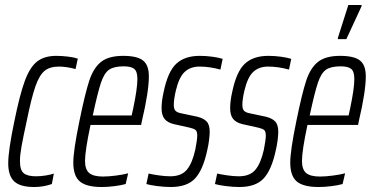

<svg xmlns="http://www.w3.org/2000/svg" viewBox="-20 -742 1492 770"><path d="M13 -87Q13 -138 37 -253Q59 -362 79.5 -417.5Q100 -473 129 -495.5Q158 -518 206 -518Q228 -518 252.5 -515Q277 -512 292 -507L283 -465Q247 -475 216 -475Q180 -475 159 -458Q138 -441 122 -395.5Q106 -350 87 -256Q73 -192 66.5 -156Q60 -120 60 -96Q60 -60 75 -47.5Q90 -35 124 -35Q142 -35 162 -38Q182 -41 196 -46L188 -4Q154 8 117 8Q61 8 37 -14.5Q13 -37 13 -87Z M274 -90Q274 -137 298 -254Q321 -367 338 -418.5Q355 -470 385.5 -494Q416 -518 474 -518Q530 -518 553.5 -499.5Q577 -481 577 -436Q577 -375 549 -256L546 -241H343Q321 -137 321 -97Q321 -62 338 -48Q355 -34 393 -34Q416 -34 446 -38Q476 -42 494 -47L484 -4Q467 1 439.5 4.5Q412 8 388 8Q327 8 300.5 -14Q274 -36 274 -90ZM508 -279 514 -306Q531 -387 531 -425Q531 -456 518 -466Q505 -476 476 -476Q437 -476 417.5 -462.5Q398 -449 385 -410.5Q372 -372 352 -279Z M567 -4 576 -46Q588 -43 614.5 -39Q641 -35 663 -35Q707 -35 729 -61Q751 -87 763 -141Q771 -181 771 -198Q771 -215 764.5 -220.5Q758 -226 741 -230L678 -244Q652 -250 640 -265Q628 -280 628 -308Q628 -337 636 -372Q653 -455 687 -486.5Q721 -518 781 -518Q807 -518 832 -514.5Q857 -511 873 -506L864 -463Q820 -475 780 -475Q744 -475 721 -454Q698 -433 685 -378Q677 -343 677 -322Q677 -305 683.5 -298Q690 -291 705 -288L771 -274Q796 -268 808.5 -255Q821 -242 821 -213Q821 -201 818.5 -180.5Q816 -160 811 -139Q794 -60 762 -26Q730 8 665 8Q638 8 608.5 4Q579 0 567 -4Z M842 -4 851 -46Q863 -43 889.5 -39Q916 -35 938 -35Q982 -35 1004 -61Q1026 -87 1038 -141Q1046 -181 1046 -198Q1046 -215 1039.5 -220.5Q1033 -226 1016 -230L953 -244Q927 -250 915 -265Q903 -280 903 -308Q903 -337 911 -372Q928 -455 962 -486.5Q996 -518 1056 -518Q1082 -518 1107 -514.5Q1132 -511 1148 -506L1139 -463Q1095 -475 1055 -475Q1019 -475 996 -454Q973 -433 960 -378Q952 -343 952 -322Q952 -305 958.5 -298Q965 -291 980 -288L1046 -274Q1071 -268 1083.5 -255Q1096 -242 1096 -213Q1096 -201 1093.5 -180.5Q1091 -160 1086 -139Q1069 -60 1037 -26Q1005 8 940 8Q913 8 883.5 4Q854 0 842 -4Z M1144 -90Q1144 -137 1168 -254Q1191 -367 1208 -418.5Q1225 -470 1255.5 -494Q1286 -518 1344 -518Q1400 -518 1423.5 -499.5Q1447 -481 1447 -436Q1447 -375 1419 -256L1416 -241H1213Q1191 -137 1191 -97Q1191 -62 1208 -48Q1225 -34 1263 -34Q1286 -34 1316 -38Q1346 -42 1364 -47L1354 -4Q1337 1 1309.5 4.5Q1282 8 1258 8Q1197 8 1170.5 -14Q1144 -36 1144 -90ZM1378 -279 1384 -306Q1401 -387 1401 -425Q1401 -456 1388 -466Q1375 -476 1346 -476Q1307 -476 1287.5 -462.5Q1268 -449 1255 -410.5Q1242 -372 1222 -279ZM1335 -585V-590L1377 -722H1430V-717L1369 -585Z"/></svg>

Font: Saira Ultra Condensed Light
Style: Italic
Weight: 300
Width: 1
Italic angle: -12°
Designer: Hector Gatti with collaboration of the Omnibus-Type team
Foundry: Omnibus-Type
Version: Version 1.001; ttfautohint (v1.8)